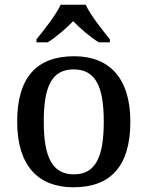

<svg xmlns="http://www.w3.org/2000/svg" viewBox="-20 -786 627 816"><path d="M135 -619V-606H183C218 -628 261 -665 291 -696C321 -665 364 -628 400 -606H447V-619C416 -657 365 -721 344 -766H238C217 -721 166 -657 135 -619ZM292 10C451 10 534 -81 534 -269C534 -456 443 -547 295 -547C135 -547 53 -456 53 -269C53 -81 143 10 292 10ZM294 -45C200 -45 166 -122 166 -269C166 -417 199 -491 293 -491C387 -491 421 -417 421 -269C421 -122 388 -45 294 -45Z"/></svg>

Font: Noto Serif Ethiopic Medium
Style: Regular
Weight: 500
Designer: Monotype Design Team
Foundry: Monotype Imaging Inc.
Version: Version 2.102